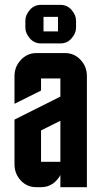

<svg xmlns="http://www.w3.org/2000/svg" viewBox="-20 -775 420 795"><path d="M220.2 -645V-705.1H160.2V-645ZM230 -754.9Q258.3 -754.9 276.4 -733.9Q294.9 -712.4 294.9 -689.9V-660.2Q294.9 -637.7 276.4 -616.2Q258.3 -595.2 230 -595.2H149.9Q121.6 -595.2 103.5 -616.2Q85 -637.7 85 -660.2V-689.9Q85 -712.4 103.5 -733.9Q121.6 -754.9 149.9 -754.9ZM129.9 0Q92.3 0 66.4 -27.3Q40 -55.2 40 -95.2V-279.8L230 -375V-450.2H149.9V-399.9L40 -345.2V-460Q40 -499 66.4 -526.9Q93.3 -555.2 129.9 -555.2H250Q287.1 -555.2 313.5 -527.3Q339.8 -499.5 339.8 -460V0H230V-50.8Q224.1 -38.1 213.4 -27.3Q187.5 0 149.9 0ZM149.9 -234.9V-105H230V-274.9Z"/></svg>

Font: Horta
Style: Regular
Weight: 600
Width: 3
Version: Version 0.11